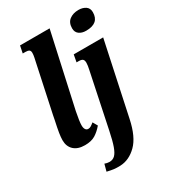

<svg xmlns="http://www.w3.org/2000/svg" viewBox="-237 -887 1104 1243"><g transform="rotate(-30 314.5 -265.5)"><path d="M44 -90Q44 -112 49 -143.5Q54 -175 66 -230L72 -261L149 -622Q150 -626 154 -645Q158 -664 158 -679Q158 -694 149.5 -700Q141 -706 123 -706H102L113 -760H334L213 -211Q199 -141 199 -112Q199 -93 206 -82Q213 -71 226 -71Q236 -71 245 -76Q254 -81 270 -94L290 -59Q263 -27 233 -8.5Q203 10 155 10Q102 10 73 -17Q44 -44 44 -90ZM460 -687Q460 -729 487 -749.5Q514 -770 555 -770Q586 -770 607.5 -755.5Q629 -741 629 -711Q629 -628 532 -628Q500 -628 480 -643Q460 -658 460 -687ZM189 228 203 176Q210 179 220 181Q230 183 238 183Q263 183 279.5 167Q296 151 309.5 113.5Q323 76 337 8L421 -394Q429 -429 429 -448Q429 -467 420.5 -474.5Q412 -482 391 -482H375L385 -536H605L489 8Q464 127 409 181.5Q354 236 287 239Q258 240 238.5 237.5Q219 235 189 228Z"/></g></svg>

Font: Noto Serif CondExtraBold
Style: Italic
Weight: 800
Width: 3
Italic angle: -12°
Designer: Monotype Design Team
Foundry: Monotype Imaging Inc.
Version: Version 1.001